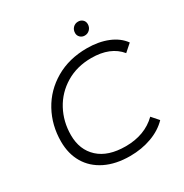

<svg xmlns="http://www.w3.org/2000/svg" viewBox="-198 -1029 1136 1188"><g transform="rotate(-30 369.5 -435.0)"><path d="M64 -285Q64 -401 116.5 -497Q169 -593 266 -649.5Q363 -706 490 -706Q574 -706 639 -679.5Q704 -653 739 -604L687 -558Q620 -640 484 -640Q381 -640 302 -592.5Q223 -545 180 -465Q137 -385 137 -289Q137 -184 204.5 -122Q272 -60 397 -60Q534 -60 619 -143L662 -94Q616 -46 545 -20Q474 6 391 6Q289 6 215 -30.5Q141 -67 102.5 -132.5Q64 -198 64 -285ZM475 -823Q475 -846 489.5 -861Q504 -876 526 -876Q545 -876 558 -864Q571 -852 571 -833Q571 -810 556 -795Q541 -780 520 -780Q501 -780 488 -792.5Q475 -805 475 -823Z"/></g></svg>

Font: Idrija
Style: Italic
Weight: 400
Italic angle: -11.3°
Designer: Julieta Ulanovsky
Foundry: Julieta Ulanovsky
Version: Version 7.200